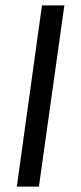

<svg xmlns="http://www.w3.org/2000/svg" viewBox="-20 -687 299 707"><path d="M134.5 -667 42 0H123.3L217 -667Z"/></svg>

Font: Din Kursivschrift
Style: Extended Italic
Weight: 400
Version: Version 1.089